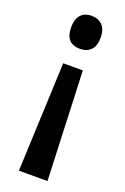

<svg xmlns="http://www.w3.org/2000/svg" viewBox="-144 -589 538 827"><g transform="rotate(20 125.5 -176.0)"><path d="M194 -467Q194 -430 176 -411Q158 -392 126 -392Q59 -392 59 -467Q59 -503 76 -523Q93 -543 126 -543Q157 -543 175.5 -524Q194 -505 194 -467ZM80 -309H170L190 191H59Z"/></g></svg>

Font: Noto Sans Gurmukhi ExtraCondensed SemiBold
Style: Regular
Weight: 600
Width: 2
Designer: Jelle Bosma - Monotype Design Team
Foundry: Monotype Imaging Inc.
Version: Version 2.004; ttfautohint (v1.8.4.7-5d5b)